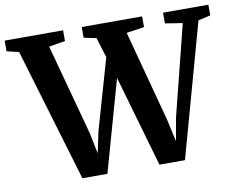

<svg xmlns="http://www.w3.org/2000/svg" viewBox="-100 -851 1198 963"><g transform="rotate(-10 499.0 -369.0)"><path d="M-19.5 -688.5V-743H278V-688.5L195 -674.5L320 -212.5L342 -105L364.5 -212.5L468 -573L436.5 -675L373 -688.5V-743H680.5V-688.5L590 -675L713.5 -212.5L739 -97L759.5 -212.5L875.5 -674.5L787 -688.5V-743H1018V-688.5L955.5 -674.5L767 4.5H637L503 -460.5L372 4.5H244.5L42 -674Z"/></g></svg>

Font: Merriweather Text Regular
Style: Bold
Weight: 700
Designer: Eben Sorkin
Foundry: Eben Sorkin
Version: Version 2.100; ttfautohint (v1.7.19-72a1) -l 8 -r 50 -G 200 